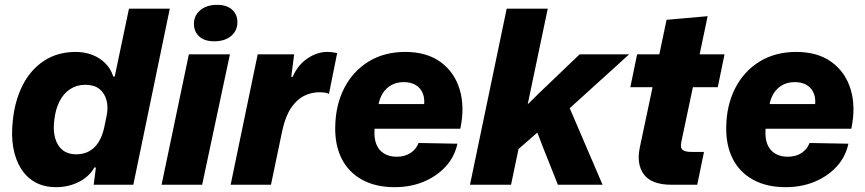

<svg xmlns="http://www.w3.org/2000/svg" viewBox="-20 -765 3582 795"><path d="M212 10Q164 10 127.5 -9.5Q91 -29 67.5 -66Q44 -103 35 -153.5Q26 -204 33 -265Q41 -347 73.5 -411.5Q106 -476 162 -513Q218 -550 294 -550Q331 -550 363 -537.5Q395 -525 417.5 -501.5Q440 -478 449 -448H455L514 -729H683L532 0H368L377 -71L371 -72Q350 -34 307 -12Q264 10 212 10ZM295 -126Q327 -126 350.5 -139.5Q374 -153 389 -178Q404 -203 411 -235L421 -283Q429 -320 421 -350Q413 -380 391 -397Q369 -414 333 -414Q298 -414 270.5 -396Q243 -378 226.5 -345.5Q210 -313 205 -270Q199 -225 208.5 -192.5Q218 -160 240 -143Q262 -126 295 -126Z M649 0 762 -540H932L817 0ZM867 -594Q827 -594 805 -614Q783 -634 783 -666Q783 -701 809.5 -723Q836 -745 879 -745Q919 -745 941 -725Q963 -705 963 -673Q963 -638 937 -616Q911 -594 867 -594Z M935 0 1047 -540H1198L1186 -447H1192Q1213 -496 1253 -523Q1293 -550 1335 -550Q1347 -550 1357.5 -548.5Q1368 -547 1376 -545L1342 -376Q1336 -380 1325 -381.5Q1314 -383 1302 -383Q1269 -383 1239 -368Q1209 -353 1185.5 -318.5Q1162 -284 1149 -225L1102 0Z M1614 10Q1535 10 1479 -21Q1423 -52 1395 -107.5Q1367 -163 1368 -237Q1369 -329 1405 -399.5Q1441 -470 1506 -510Q1571 -550 1658 -550Q1747 -550 1804.5 -508Q1862 -466 1883.5 -394Q1905 -322 1886 -232H1531Q1528 -194 1538 -168.5Q1548 -143 1570 -129.5Q1592 -116 1622 -116Q1657 -116 1680.5 -132Q1704 -148 1713 -173L1874 -170Q1862 -115 1825 -75Q1788 -35 1734 -12.5Q1680 10 1614 10ZM1546 -326 1538 -334H1743L1735 -324Q1740 -355 1731 -377.5Q1722 -400 1702 -412.5Q1682 -425 1652 -425Q1623 -425 1601 -413Q1579 -401 1565 -379Q1551 -357 1546 -326Z M1926 0 2078 -729H2248L2165 -333L2217 -384L2380 -540H2585L2339 -317L2475 0H2290L2226 -161L2205 -216L2127 -148L2096 0Z M2761 0Q2678 0 2646 -43Q2614 -86 2630 -158L2682 -404H2590L2618 -540H2710L2740 -683L2910 -698L2877 -540H2980L2952 -404H2849L2801 -177Q2796 -152 2807 -144Q2818 -136 2841 -136H2895L2867 0Z M3233 10Q3154 10 3098 -21Q3042 -52 3014 -107.5Q2986 -163 2987 -237Q2988 -329 3024 -399.5Q3060 -470 3125 -510Q3190 -550 3277 -550Q3366 -550 3423.5 -508Q3481 -466 3502.5 -394Q3524 -322 3505 -232H3150Q3147 -194 3157 -168.5Q3167 -143 3189 -129.5Q3211 -116 3241 -116Q3276 -116 3299.5 -132Q3323 -148 3332 -173L3493 -170Q3481 -115 3444 -75Q3407 -35 3353 -12.5Q3299 10 3233 10ZM3165 -326 3157 -334H3362L3354 -324Q3359 -355 3350 -377.5Q3341 -400 3321 -412.5Q3301 -425 3271 -425Q3242 -425 3220 -413Q3198 -401 3184 -379Q3170 -357 3165 -326Z"/></svg>

Font: Mona Sans ExtraLight ExtraBold
Style: Italic
Weight: 800
Italic angle: -11.6951°
Version: Version 2.000